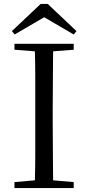

<svg xmlns="http://www.w3.org/2000/svg" viewBox="-20 -949 445 969"><path d="M53 0V-30L156 -39Q158 -103 158 -168Q158 -252 158 -337V-391Q158 -476 158 -560Q158 -625 156 -690L53 -698V-728H352V-698L248 -690Q247 -626 247 -561Q246 -476 246 -391V-337Q246 -252 247 -168Q247 -104 248 -39L352 -30V0ZM221 -929 366 -792 352 -775 203 -862 54 -775 40 -792 185 -929Z"/></svg>

Font: Early Summer Mincho
Style: Regular
Weight: 400
Designer: GuiWonder
Version: Version 1.002